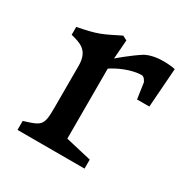

<svg xmlns="http://www.w3.org/2000/svg" viewBox="-125 -630 723 740"><g transform="rotate(30 236.0 -259.5)"><path d="M46.9 0H345.2V-40L230 -66.9V-378.4C255.9 -396 308.1 -421.4 355.5 -422.4C368.2 -422.4 375 -406.2 377 -402.3L387.2 -332H441.9L454.6 -505.9C454.6 -505.9 379.4 -522.5 324.2 -494.6C280.8 -467.3 231.4 -424.3 231.4 -424.3L237.8 -508.3L218.3 -518.6C145.5 -482.4 133.3 -474.1 44.4 -457V-421.9C85.4 -411.1 127.4 -401.9 127.4 -332.5V-142.6C127.4 -65.4 118.7 -62 46.9 -40Z"/></g></svg>

Font: Donegal One
Style: Regular
Weight: 400
Designer: Gary Lonergan
Foundry: Sorkin Type Co.
Version: Version 1.004